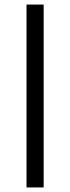

<svg xmlns="http://www.w3.org/2000/svg" viewBox="-20 -820 308 840"><path d="M96 -800H171V0H96Z"/></svg>

Font: Martel Sans Light
Style: Regular
Weight: 300
Designer: Dan Reynolds and Mathieu Réguer
Foundry: Dan Reynolds and Mathieu Réguer
Version: Version 1.002; ttfautohint (v1.1) -l 5 -r 5 -G 72 -x 0 -D la